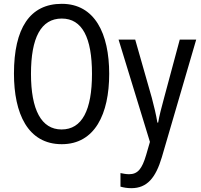

<svg xmlns="http://www.w3.org/2000/svg" viewBox="-20 -744 1050 1004"><path d="M551 -358C551 -568 476 -724 303 -724C136 -724 53 -596 53 -359C53 -151 125 10 303 10C476 10 551 -148 551 -358ZM142 -358C142 -546 194 -647 303 -647C410 -647 461 -547 461 -358C461 -168 409 -67 302 -67C196 -67 142 -170 142 -358ZM600 -537 764 -2 744 67C723 138 701 167 655 167C640 167 624 164 610 161V232C628 237 646 240 667 240C749 240 794 186 826 79L1006 -537H920L838 -232C825 -184 813 -139 807 -103H803C796 -146 785 -190 774 -232L687 -537Z"/></svg>

Font: Noto Sans Condensed
Style: Regular
Weight: 400
Width: 3
Designer: Monotype Design Team
Foundry: Monotype Imaging Inc.
Version: Version 2.013